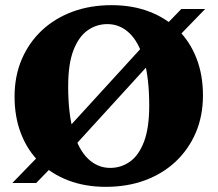

<svg xmlns="http://www.w3.org/2000/svg" viewBox="-20 -710 844 745"><path d="M207.5 -173 552.5 -550.5 600.5 -589.5 683.5 -675H776L647 -542L595.5 -501.5L250.5 -123.5L203.5 -85.5L120.5 0H28L157 -133ZM413 -690Q493.5 -690 558.5 -665.2Q623.5 -640.5 670.2 -594.8Q717 -549 742.2 -484.2Q767.5 -419.5 767.5 -340Q767.5 -260.5 739.8 -195.5Q712 -130.5 661.8 -83.2Q611.5 -36 542.8 -10.5Q474 15 390.5 15Q310.5 15 245.5 -9.8Q180.5 -34.5 133.8 -80.2Q87 -126 61.8 -190.8Q36.5 -255.5 36.5 -335Q36.5 -414.5 64.2 -479.5Q92 -544.5 142.2 -591.8Q192.5 -639 261.2 -664.5Q330 -690 413 -690ZM407.5 -58.5Q450 -58.5 484.2 -82.8Q518.5 -107 538.8 -160.2Q559 -213.5 559 -300Q559 -407 538.8 -477Q518.5 -547 481.8 -581.8Q445 -616.5 396.5 -616.5Q354.5 -616.5 320 -592.2Q285.5 -568 265 -515Q244.5 -462 244.5 -375Q244.5 -268.5 265 -198.2Q285.5 -128 322.5 -93.2Q359.5 -58.5 407.5 -58.5Z"/></svg>

Font: Newsreader 24pt ExtraBold
Style: Regular
Weight: 800
Designer: Hugues Gentile
Foundry: Production Type
Version: Version 1.003